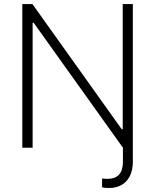

<svg xmlns="http://www.w3.org/2000/svg" viewBox="-20 -727 765 945"><path d="M145.5 -615.2H140.6V0H89.8V-707H139.6L579.1 -90.8H584V-707H633.8V69.3Q633.8 109.9 619.4 138.9Q605 168 578.9 183.1Q552.7 198.2 518.6 198.2Q504.9 198.2 496.6 197.5Q488.3 196.8 482.4 194.3V151.4Q496.1 153.3 508.8 153.3Q585 153.3 585 69.3V0Z"/></svg>

Font: Pretendard GOV ExtraLight
Style: Regular
Weight: 200
Designer: Base glyphs from Inter by Rasmus Andersson; Hangeul glyphs from Noto Sans CJK(Source Han Sans) by Jang Soo-young and Kan
Foundry: Kil Hyung-jin
Version: Version 1.309